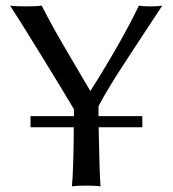

<svg xmlns="http://www.w3.org/2000/svg" viewBox="-20 -668 622 691"><path d="M245.6 -210H89.8V-250H246.1V-274.9Q214.4 -329.1 129.2 -467.5Q43.9 -606 16.1 -647.9Q33.2 -645 73.2 -645Q112.8 -645 129.9 -647.9Q154.3 -600.1 180.2 -554.2Q206.1 -508.3 248.8 -436Q291.5 -363.8 305.2 -340.3Q417 -517.1 480 -647.9Q492.2 -645 522 -645Q550.8 -645 564 -647.9Q536.6 -606.4 485.8 -529.1Q435.1 -451.7 416.5 -423.1Q397.9 -394.5 373.5 -354.5Q349.1 -314.5 334.5 -285.6V-250H492.2V-210H335Q337.9 -47.4 341.8 2.9Q325.7 0 290 0Q254.9 0 238.8 2.9Q244.6 -55.7 245.6 -210Z"/></svg>

Font: Linux Biolinum
Style: Regular
Weight: 400
Designer: Philipp H. Poll
Foundry: Philipp H. Poll
Version: Version 0.6.4